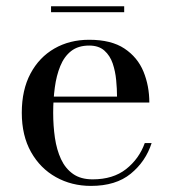

<svg xmlns="http://www.w3.org/2000/svg" viewBox="-20 -600 564 630"><path d="M278.5 10Q215 10 163.5 -18.8Q112 -47.5 81.8 -101.2Q51.5 -155 51.5 -230Q51.5 -305 80 -358.5Q108.5 -412 158.5 -440.8Q208.5 -469.5 272.5 -469.5Q345 -469.5 388.2 -440.8Q431.5 -412 450.8 -365Q470 -318 470 -263.5H119V-283H364Q364 -308 361.2 -337Q358.5 -366 349.8 -391.8Q341 -417.5 322.5 -434Q304 -450.5 272.5 -450.5Q236.5 -450.5 213.5 -432.5Q190.5 -414.5 177.8 -383.2Q165 -352 159.8 -312.5Q154.5 -273 154.5 -230Q154.5 -187 160.2 -147.8Q166 -108.5 180.2 -77.8Q194.5 -47 219.8 -29.2Q245 -11.5 284 -11.5Q351 -11.5 393.8 -45.2Q436.5 -79 455 -130.5H477.5Q458 -70 409 -30Q360 10 278.5 10ZM147.5 -560V-579.5H387.5V-560Z"/></svg>

Font: Bodoni Moda SC
Style: Regular
Weight: 400
Designer: Owen Earl
Foundry: indestructible type
Version: Version 2.005